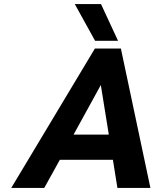

<svg xmlns="http://www.w3.org/2000/svg" viewBox="-20 -917 754 937"><path d="M35 0 443 -680H570L714 0H553L531 -137H272L196 0ZM339 -260H511L472 -502ZM444 -718 345 -897H473L556 -718Z"/></svg>

Font: Teachers
Style: Italic
Weight: 400
Italic angle: -11°
Designer: Alfredo Marco Pradil, Chank Diesel
Version: Version 1.001